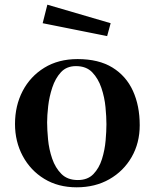

<svg xmlns="http://www.w3.org/2000/svg" viewBox="-20 -796 660 819"><path d="M434 -266Q434 -297 430 -339Q426 -381 412.5 -421Q399 -461 373.5 -487.5Q348 -514 304 -514Q264 -514 240 -488Q216 -462 203 -422.5Q190 -383 185.5 -343Q181 -303 181 -274Q181 -243 185 -201Q189 -159 202.5 -119.5Q216 -80 242 -54Q268 -28 312 -28Q354 -28 378.5 -53.5Q403 -79 415 -117.5Q427 -156 430.5 -196.5Q434 -237 434 -266ZM576 -262Q576 -186 541.5 -126Q507 -66 446.5 -31.5Q386 3 307 3Q228 3 169 -33Q110 -69 77 -130.5Q44 -192 44 -267Q44 -345 76.5 -407.5Q109 -470 169 -507Q229 -544 311 -544Q401 -544 459.5 -508Q518 -472 547 -408.5Q576 -345 576 -262ZM452 -697 437 -642 162 -697 182 -776Z"/></svg>

Font: Kaisei Tokumin ExtraBold
Style: Regular
Weight: 800
Designer: Font-Kai, 金井和夫
Foundry: KAZUO KANAI
Version: Version 5.003